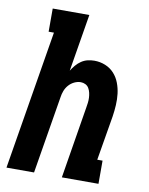

<svg xmlns="http://www.w3.org/2000/svg" viewBox="-83 -796 666 857"><g transform="rotate(10 250.0 -367.5)"><path d="M6 0 110 -630H86V-735H252L209 -475Q217 -488 227.5 -500.5Q238 -513 251.5 -522Q265 -531 280 -534.5Q295 -538 310 -538Q336 -538 359.5 -528.5Q383 -519 399.5 -501Q416 -483 425 -459.5Q434 -436 437 -411Q440 -386 438.5 -359.5Q437 -333 433 -307L399 -105H423V0H257L310 -324Q310 -324 310 -324Q310 -324 310 -324Q312 -335 313.5 -347Q315 -359 314.5 -370.5Q314 -382 311.5 -393Q309 -404 303.5 -413.5Q298 -423 288 -428Q278 -433 267 -433Q252 -433 237.5 -426Q223 -419 212.5 -407Q202 -395 196.5 -380.5Q191 -366 189 -351L131 0Z"/></g></svg>

Font: Iosevka Slab Extrabold
Style: Italic
Weight: 800
Italic angle: -9°
Monospace: yes
Designer: Belleve Invis
Foundry: Belleve Invis
Version: Version 11.1.0; ttfautohint (v1.8.3)